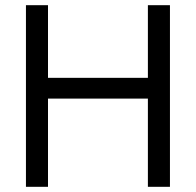

<svg xmlns="http://www.w3.org/2000/svg" viewBox="-20 -720 755 740"><path d="M80 -700V0H165V-340H550V0H635V-700H550V-420H165V-700Z"/></svg>

Font: Glinicke Jost Regular
Style: Regular
Weight: 400
Version: Version 3.710